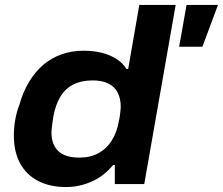

<svg xmlns="http://www.w3.org/2000/svg" viewBox="-20 -744 901 776"><path d="M247 12Q182 12 134.5 -12.5Q87 -37 61.5 -83.5Q36 -130 36 -196Q36 -228 41.5 -259.5Q47 -291 58 -320Q73 -373 98 -414Q123 -455 155.5 -482.5Q188 -510 229 -524.5Q270 -539 318 -539Q357 -539 390 -531Q423 -523 449.5 -506.5Q476 -490 491 -465H498L543 -724H690L563 0H444V-77H437Q399 -31 349 -9.5Q299 12 247 12ZM301 -107Q345 -107 378 -125Q411 -143 432 -176.5Q453 -210 461 -257Q464 -271 465 -280.5Q466 -290 467 -298Q468 -306 468 -312Q468 -346 455.5 -370Q443 -394 417.5 -406.5Q392 -419 355 -419Q309 -419 276.5 -402.5Q244 -386 224.5 -354Q205 -322 196 -275Q193 -257 191.5 -245Q190 -233 189 -224.5Q188 -216 188 -209Q188 -160 215.5 -133.5Q243 -107 301 -107ZM704 -555 734 -724H861L798 -555Z"/></svg>

Font: Archivo SemiExpanded
Style: Bold Italic
Weight: 700
Width: 6
Italic angle: -10°
Designer: Hector Gatti
Foundry: Omnibus-Type
Version: Version 2.001